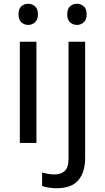

<svg xmlns="http://www.w3.org/2000/svg" viewBox="-20 -757 556 1017"><path d="M130 -737Q150 -737 165.5 -723.5Q181 -710 181 -681Q181 -653 165.5 -639Q150 -625 130 -625Q108 -625 93 -639Q78 -653 78 -681Q78 -710 93 -723.5Q108 -737 130 -737ZM173 -536V0H85V-536ZM336 -681Q336 -710 351 -723.5Q366 -737 388 -737Q408 -737 423.5 -723.5Q439 -710 439 -681Q439 -653 423.5 -639Q408 -625 388 -625Q366 -625 351 -639Q336 -653 336 -681ZM280 240Q255 240 236 236.5Q217 233 203 228V157Q218 161 234 164Q250 167 269 167Q301 167 322 149.5Q343 132 343 83V-536H431V80Q431 155 395 197.5Q359 240 280 240Z"/></svg>

Font: Noto Sans Hanunoo
Style: Regular
Weight: 400
Designer: Monotype Design Team
Foundry: Monotype Imaging Inc.
Version: Version 2.003; ttfautohint (v1.8.4.7-5d5b)